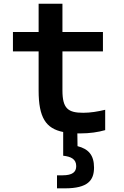

<svg xmlns="http://www.w3.org/2000/svg" viewBox="-20 -698 660 1024"><path d="M408.5 13.5C457.5 13.5 503 7 541 -4V-112.5C501.5 -103 462.5 -96.5 424 -96.5C343 -96.5 313 -119 313 -216V-424H529V-527.5H313V-678H186V-527.5H49V-424H186V-215C186 -71 224.5 -12.5 317 6V132.5C358.5 137 386.5 150.5 386.5 188C386.5 219 367 237 313.5 237H284V306.5H326C449 306.5 481.5 263.5 481.5 195.5C481.5 128.5 451 96 393.5 81.5L392.5 13.5Z"/></svg>

Font: Monaspace Neon SemiBold
Style: Regular
Weight: 600
Designer: Riley Cran & the Lettermatic Team
Foundry: Lettermatic
Version: Version 1.200 (Monaspace Neon)